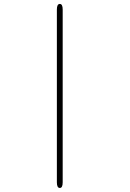

<svg xmlns="http://www.w3.org/2000/svg" viewBox="-20 -782 659 974"><path d="M268.5 -733.5Q268.5 -762 283.5 -762Q298 -762 298 -733.5V143Q298 171.5 283.5 171.5Q268.5 171.5 268.5 143Z"/></svg>

Font: Sono ExtraLight
Style: Regular
Weight: 200
Designer: Tyler Finck
Foundry: Tyler Finck
Version: Version 2.112